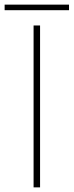

<svg xmlns="http://www.w3.org/2000/svg" viewBox="-65 -809 318 829"><path d="M-45 -789H233V-765H-45ZM80 0V-699H108V0Z"/></svg>

Font: Prompt Thin
Style: Regular
Weight: 100
Designer: Katatrad Team
Foundry: CadsonDemak
Version: Version 1.030